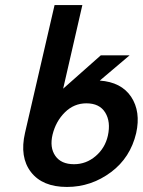

<svg xmlns="http://www.w3.org/2000/svg" viewBox="-20 -740 565 760"><path d="M245 0Q148 0 102.5 -59Q57 -118 79 -214L196 -720H306L230 -389L379 -521H493L375 -421Q460 -415 499 -357Q538 -298 519 -213Q496 -116 420 -59Q341 0 245 0ZM273 -90Q321 -90 358.5 -122Q396 -154 407 -203Q419 -258 396.5 -294.5Q374 -331 322 -331Q273 -331 237 -295.5Q201 -260 188 -207Q176 -156 199 -123Q222 -90 273 -90Z"/></svg>

Font: Miedinger
Style: Bold-Italic
Weight: 700
Italic angle: -13°
Version: Version 001.000